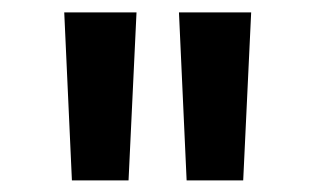

<svg xmlns="http://www.w3.org/2000/svg" viewBox="-20 -748 522 318"><path d="M99.1 -449.2 86.4 -727.5H206.1L192.9 -449.2ZM289.1 -449.2 276.4 -727.5H396L382.8 -449.2Z"/></svg>

Font: Inter 24pt SemiBold
Style: Regular
Weight: 600
Designer: Rasmus Andersson
Foundry: rsms
Version: Version 4.001;git-66647c0bb